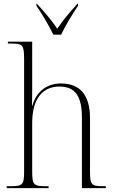

<svg xmlns="http://www.w3.org/2000/svg" viewBox="-20 -976 594 996"><path d="M257 -796H297C318 -841 357 -906 385 -946V-956H381C341 -911 307 -872 277 -827C247 -872 213 -911 172 -956H169V-946C197 -906 235 -841 257 -796ZM15 0H232V-10H220C154 -10 147 -17 147 -87V-338C147 -461 199 -527 288 -527C372 -527 405 -475 405 -365V0H529V-10H517C453 -10 447 -18 447 -86V-361C447 -486 393 -543 296 -543C226 -543 169 -504 148 -428H146C147 -469 147 -480 147 -499V-760H21V-750H40C97 -750 105 -742 105 -672V-87C105 -17 98 -10 32 -10H15Z"/></svg>

Font: Noto Serif Display SemiCondensed ExtraLight
Style: Regular
Weight: 200
Width: 4
Designer: Monotype Design Team
Foundry: Monotype Imaging Inc.
Version: Version 2.009